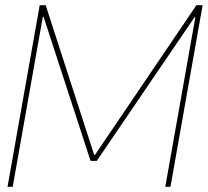

<svg xmlns="http://www.w3.org/2000/svg" viewBox="-20 -720 801 740"><path d="M9 0 133 -700H156L343 -123H346L737 -700H761L637 0H617L733 -654H730L353 -100H329L148 -655H145L29 0Z"/></svg>

Font: DM Sans 36pt Thin
Style: Italic
Weight: 250
Italic angle: -10°
Designer: Colophon Foundry, Jonny Pinhorn
Foundry: Colophon Foundry
Version: Version 4.004;gftools[0.9.30]